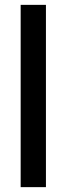

<svg xmlns="http://www.w3.org/2000/svg" viewBox="-20 -770 274 790"><path d="M65 0V-750H169V0Z"/></svg>

Font: Urbanist SemiBold
Style: Regular
Weight: 600
Designer: Corey Hu
Foundry: Corey Hu
Version: Version 1.321; ttfautohint (v1.8.4.7-5d5b)